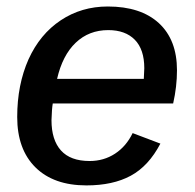

<svg xmlns="http://www.w3.org/2000/svg" viewBox="-20 -558 596 588"><path d="M141.6 -241.2Q138.7 -224.6 137.7 -189.9Q137.7 -129.4 166.7 -97.2Q195.8 -64.9 254.4 -64.9Q297.9 -64.9 332.3 -87.4Q366.7 -109.9 386.2 -150.4L471.2 -118.2Q435.1 -49.3 380.4 -19.8Q325.7 9.8 244.6 9.8Q144.5 9.8 88.6 -45.4Q32.7 -100.6 32.7 -199.7Q32.7 -298.3 67.4 -376.5Q102.5 -453.6 166 -495.8Q229.5 -538.1 310.1 -538.1Q411.1 -538.1 466.6 -487.1Q522 -436 522 -342.8Q522 -293 510.3 -241.2ZM154.8 -316.4H420.4L421.9 -349.1Q421.9 -406.7 392.8 -436.3Q363.8 -465.8 311.5 -465.8Q252.4 -465.8 211.9 -427.2Q171.4 -388.7 154.8 -316.4Z"/></svg>

Font: Arimo Medium
Style: Italic
Weight: 500
Italic angle: -12°
Designer: Steve Matteson
Foundry: Monotype Imaging Inc.
Version: Version 1.33